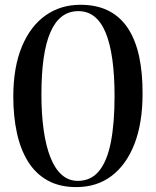

<svg xmlns="http://www.w3.org/2000/svg" viewBox="-20 -772 652 802"><path d="M298.5 9.5Q229 9.5 179 -18.2Q129 -46 97.2 -97Q65.5 -148 50.5 -217.2Q35.5 -286.5 35.5 -370Q36 -493 71.8 -578.2Q107.5 -663.5 170.5 -707.8Q233.5 -752 315.5 -752Q385.5 -752 435 -726.2Q484.5 -700.5 515.8 -651.8Q547 -603 561.5 -534.5Q576 -466 575.5 -380Q575.5 -258.5 541.8 -171.2Q508 -84 446.2 -37.2Q384.5 9.5 298.5 9.5ZM305 -16.5Q360 -16.5 393.8 -57.8Q427.5 -99 443 -178Q458.5 -257 458.5 -370.5Q458.5 -457.5 449.2 -523.8Q440 -590 421.5 -635Q403 -680 374.5 -702.8Q346 -725.5 307.5 -725.5Q267.5 -725.5 238.5 -703.2Q209.5 -681 190.5 -637.2Q171.5 -593.5 162.2 -528.2Q153 -463 153 -377.5Q153 -294.5 162.5 -228Q172 -161.5 190.8 -114.2Q209.5 -67 238 -41.8Q266.5 -16.5 305 -16.5Z"/></svg>

Font: Merriweather 144pt
Style: Regular
Weight: 400
Version: Version 2.100